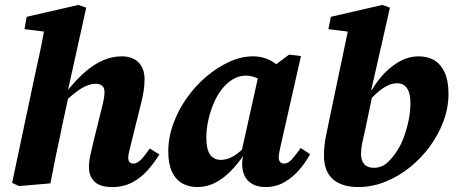

<svg xmlns="http://www.w3.org/2000/svg" viewBox="-20 -742 1854 777"><path d="M57 11 29 -2 120 -432Q132 -485 142.5 -535Q153 -585 162 -638L217 -607L79 -624L88 -674L297 -722L329 -711L253 -368L259 -360L231 -231Q223 -189 214.5 -151Q206 -113 199 -76Q192 -39 184 0ZM434 15Q385 15 362.5 -7Q340 -29 340 -65Q340 -90 346 -115.5Q352 -141 357 -164L390 -297Q396 -320 399.5 -338Q403 -356 403 -369Q403 -386 394 -394.5Q385 -403 368 -403Q350 -403 330.5 -395Q311 -387 288.5 -370Q266 -353 237 -326L234 -380H257Q290 -421 324.5 -451Q359 -481 396 -497.5Q433 -514 473 -514Q516 -514 540.5 -489.5Q565 -465 565 -421Q565 -396 561 -372Q557 -348 551 -324L510 -159Q506 -142 502.5 -128Q499 -114 499 -104Q499 -93 504 -86.5Q509 -80 519 -80Q534 -80 549 -94.5Q564 -109 586 -141L625 -117Q605 -84 578 -53.5Q551 -23 515.5 -4Q480 15 434 15Z M779 15Q744 15 717.5 0Q691 -15 676 -47Q661 -79 661 -129Q661 -185 681 -240.5Q701 -296 736 -345.5Q771 -395 815.5 -432.5Q860 -470 908.5 -492Q957 -514 1003 -514Q1028 -514 1048 -508Q1068 -502 1085.5 -491Q1103 -480 1120 -464L1063 -399Q1040 -418 1018 -427Q996 -436 973 -436Q960 -436 945.5 -431.5Q931 -427 916.5 -417.5Q902 -408 889 -394Q866 -370 849.5 -334.5Q833 -299 824 -260Q815 -221 815 -187Q815 -137 830.5 -116Q846 -95 873 -95Q890 -95 907 -101.5Q924 -108 943 -122.5Q962 -137 985 -159L987 -112H965Q942 -79 913.5 -49.5Q885 -20 851 -2.5Q817 15 779 15ZM1055 15Q1012 15 986.5 -8Q961 -31 960 -77Q960 -84 960.5 -90Q961 -96 962 -101.5Q963 -107 964 -112L954 -113L1029 -450L1056 -451L1150 -521L1198 -515L1118 -162Q1114 -143 1111 -129.5Q1108 -116 1108 -105Q1108 -93 1113.5 -86.5Q1119 -80 1130 -80Q1145 -80 1159.5 -95.5Q1174 -111 1197 -143L1235 -118Q1216 -83 1189.5 -53Q1163 -23 1129.5 -4Q1096 15 1055 15Z M1430 15Q1397 15 1371 7Q1345 -1 1327 -17Q1309 -33 1300 -57Q1291 -81 1291 -113Q1291 -152 1299.5 -193.5Q1308 -235 1317 -278L1392 -636L1445 -607L1309 -624L1319 -674L1527 -722L1558 -711L1482 -376L1490 -371L1460 -227Q1455 -203 1450.5 -184Q1446 -165 1443.5 -149Q1441 -133 1441 -119Q1441 -92 1454 -77.5Q1467 -63 1493 -63Q1524 -63 1546.5 -83Q1569 -103 1589 -135Q1603 -156 1614.5 -187.5Q1626 -219 1633.5 -254.5Q1641 -290 1641 -325Q1641 -365 1627 -385Q1613 -405 1588 -405Q1568 -405 1549 -396Q1530 -387 1509.5 -369.5Q1489 -352 1466 -325L1459 -378H1485Q1509 -419 1539 -449Q1569 -479 1603 -496.5Q1637 -514 1673 -514Q1712 -514 1738.5 -497.5Q1765 -481 1780 -447.5Q1795 -414 1795 -363Q1795 -306 1774.5 -251Q1754 -196 1718.5 -148Q1683 -100 1637 -63.5Q1591 -27 1538 -6Q1485 15 1430 15Z"/></svg>

Font: Source Serif 4
Style: Bold Italic
Weight: 700
Italic angle: -12°
Designer: Frank Grießhammer
Foundry: Adobe Systems Incorporated
Version: Version 4.004;hotconv 1.0.116;makeotfexe 2.5.65601